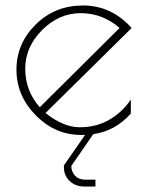

<svg xmlns="http://www.w3.org/2000/svg" viewBox="-20 -480 535 700"><path d="M290 12H276Q181 12 110.5 -59.5Q40 -131 40 -226Q40 -321 110 -390.5Q180 -460 283 -460Q386 -460 460 -378L146 -68Q211 -16 271 -16Q331 -16 378.5 -43.5Q426 -71 457 -117V-66Q400 -2 320 9L240 125Q240 146 253.5 160.5Q267 175 290 175H328V200H288Q255 200 234 180Q213 160 213 130V123ZM125 -89 416 -378Q354 -432 274.5 -432Q195 -432 133.5 -370.5Q72 -309 72 -229Q72 -149 125 -89Z"/></svg>

Font: Poiret One
Style: Regular
Weight: 400
Designer: Denis Masharov
Foundry: Denis Masharov
Version: Version 1.001